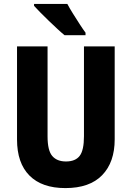

<svg xmlns="http://www.w3.org/2000/svg" viewBox="-20 -951 672 981"><path d="M566 -239Q566 -122 502 -56Q438 10 314 10Q194 10 130.5 -54Q67 -118 67 -238V-714H223V-254Q223 -182 247 -154Q271 -126 317 -126Q365 -126 387 -154.5Q409 -183 409 -255V-714H566ZM324 -931Q335 -910 352.5 -882Q370 -854 387.5 -827Q405 -800 417 -784V-771H310Q295 -783 273.5 -803Q252 -823 229 -845Q206 -867 186 -887.5Q166 -908 154 -921V-931Z"/></svg>

Font: Noto Sans Kannada Condensed ExtraBold
Style: Regular
Weight: 800
Width: 3
Designer: Jelle Bosma - Monotype Design Team
Foundry: Monotype Imaging Inc.
Version: Version 2.005; ttfautohint (v1.8.4.7-5d5b)